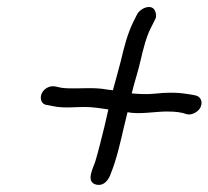

<svg xmlns="http://www.w3.org/2000/svg" viewBox="-20 -615 598 551"><path d="M458 -295C484 -295 500 -293 517 -287C532 -284 550 -295 556 -308V-309C563 -325 554 -338 542 -341L532 -343C514 -346 496 -349 471 -349C457 -349 439 -348 422 -346C401 -344 379 -345 358 -347C365 -377 377 -412 383 -440C391 -474 400 -511 414 -537L426 -561C430 -570 427 -577 426 -581C418 -607 382 -592 373 -573L362 -551C346 -518 336 -480 327 -441C321 -417 312 -386 304 -356L287 -358C272 -361 254 -362 237 -362C208 -362 179 -360 157 -363L138 -367C132 -368 123 -368 115 -363C90 -349 93 -317 113 -314L134 -310C164 -304 192 -308 224 -308C247 -308 269 -304 291 -301L280 -253C271 -216 262 -180 253 -150C248 -134 224 -92 257 -85C281 -80 294 -104 298 -117C314 -156 325 -204 336 -252L346 -293C379 -286 426 -295 458 -295Z"/></svg>

Font: Stray Cat
Style: BdObl
Weight: 700
Version: Version 1.0